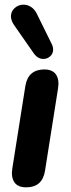

<svg xmlns="http://www.w3.org/2000/svg" viewBox="-20 -796 303 824"><path d="M31 -54Q32 -64 33 -74L89 -428Q101 -498 171 -498Q200 -498 215.5 -482Q231 -466 231 -436Q230 -426 229 -416L173 -62Q167 -27 147 -9.5Q127 8 91 8Q62 8 46.5 -8Q31 -24 31 -54ZM27 -726Q27 -747 43 -761.5Q59 -776 81 -776Q98 -776 113.5 -766Q129 -756 139 -735L203 -605Q208 -595 208 -583Q208 -566 195.5 -554.5Q183 -543 166 -543Q142 -543 125 -567L40 -689Q27 -708 27 -726Z"/></svg>

Font: SN Pro Bold
Style: Bold Italic
Weight: 700
Italic angle: -9°
Designer: Tobias Whetton
Foundry: Supernotes
Version: Version 1.003